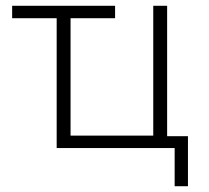

<svg xmlns="http://www.w3.org/2000/svg" viewBox="-20 -512 722 664"><path d="M584 132V0H176V-449H22V-492H378V-449H224V-43H510V-492H558V-41H630V132Z"/></svg>

Font: Nunito Sans 7pt SemiCondensed ExtraLight
Style: Regular
Weight: 250
Width: 4
Designer: Vernon Adams
Foundry: Vernon Adams
Version: Version 3.101;gftools[0.9.27]